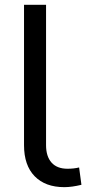

<svg xmlns="http://www.w3.org/2000/svg" viewBox="-20 -770 376 800"><path d="M171.9 -750V-165Q171.9 -118.2 194.8 -92.5Q217.8 -66.9 261.2 -66.9Q288.1 -66.9 309.6 -72.3L319.3 0Q279.3 9.8 248 9.8Q168.9 9.8 124.5 -35.6Q80.1 -81.1 80.1 -165V-750Z"/></svg>

Font: Bert Sans Medium
Style: Regular
Weight: 500
Designer: Christian Robertson, Adam Twardoch, & Cristiano Sobral
Foundry: Google
Version: Version 12.135;January 10, 2020;FontCreator 12.0.0.2547 64-b